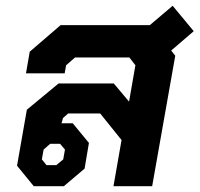

<svg xmlns="http://www.w3.org/2000/svg" viewBox="-20 -645 691 665"><path d="M573 -470 587 -452 507 0H373L401 -160L327 -252H216L198 -236L196 -228L193 -218H232L288 -150L273 -61L201 0H97L39 -71L73 -265L183 -356H374L427 -293L449 -419L428 -446H240L209 -419L204 -391H70L83 -466L190 -558H499L578 -625L651 -537ZM188 -147H154L131 -127L125 -93L141 -73H175L199 -93L205 -127Z"/></svg>

Font: Chakra Petch
Style: Bold Italic
Weight: 700
Italic angle: -10°
Designer: Katatrad Aksorn Co.,Ltd.
Foundry: Cadson Demak Co.,Ltd.
Version: Version 1.000; ttfautohint (v1.6)